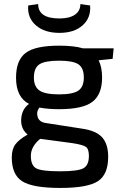

<svg xmlns="http://www.w3.org/2000/svg" viewBox="-20 -726 601 946"><path d="M376 -706 424 -699Q429 -639 387.5 -601.5Q346 -564 273 -564Q199 -564 156.5 -601.5Q114 -639 119 -699L168 -706Q168 -635 273 -635Q322 -635 349 -653.5Q376 -672 376 -706ZM535 -436 466 -429Q483 -395 483 -344Q483 -261 435.5 -224.5Q388 -188 271 -188Q217 -188 174 -196Q158 -175 165.5 -150Q173 -125 205 -120L385 -92Q454 -82 483.5 -49Q513 -16 513 47Q513 134 462 167Q411 200 277 200Q142 200 90 167.5Q38 135 38 50Q38 9 56 -15Q74 -39 116 -63Q81 -92 84.5 -140.5Q88 -189 123 -214Q59 -247 59 -343Q59 -429 106 -465Q153 -501 272 -501Q345 -501 388 -488H540ZM271 -261Q339 -261 366 -279.5Q393 -298 393 -344Q393 -391 366.5 -409Q340 -427 271 -427Q201 -427 174 -409Q147 -391 147 -344Q147 -299 174.5 -280Q202 -261 271 -261ZM335 -21 178 -42Q132 -4 132 42Q132 90 159.5 104Q187 118 276 118Q362 118 390 103.5Q418 89 418 42Q418 8 403 -2.5Q388 -13 335 -21Z"/></svg>

Font: Exo 2.0 Medium
Style: Regular
Weight: 500
Designer: Natanael Gama
Version: Version 1.001;PS 001.001;hotconv 1.0.70;makeotf.lib2.5.58329